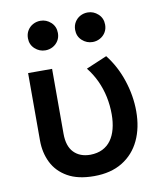

<svg xmlns="http://www.w3.org/2000/svg" viewBox="-82 -785 734 867"><g transform="rotate(-10 284.5 -351.5)"><path d="M280 15Q206 15 158.8 -12Q111.5 -39 89 -84.5Q66.5 -130 66.5 -186V-495H176.5V-197.5Q176.5 -140.5 204.2 -111.8Q232 -83 280 -83Q312 -83.5 335.8 -95.2Q359.5 -107 375 -128.5Q390.5 -150 398.2 -180Q406 -210 406 -246.5Q406 -287.5 397.8 -326.8Q389.5 -366 372.8 -402Q356 -438 331.5 -468.5L427 -509Q471 -453 494.2 -382.2Q517.5 -311.5 517.5 -241Q517.5 -165 490.2 -107.5Q463 -50 410 -17.5Q357 15 280 15ZM162 -582.5Q134.5 -582.5 113.8 -601.5Q93 -620.5 93 -650Q93 -670 102.5 -685.5Q112 -701 127.8 -709.5Q143.5 -718 162 -718Q189 -718 209.8 -699Q230.5 -680 230.5 -650Q230.5 -630 221 -614.8Q211.5 -599.5 195.8 -591Q180 -582.5 162 -582.5ZM378.5 -582.5Q351 -582.5 330.2 -601.5Q309.5 -620.5 309.5 -650Q309.5 -670 319 -685.5Q328.5 -701 344.2 -709.5Q360 -718 378.5 -718Q405.5 -718 426.2 -699Q447 -680 447 -650Q447 -630 437.5 -614.8Q428 -599.5 412.2 -591Q396.5 -582.5 378.5 -582.5Z"/></g></svg>

Font: Geologica Cursive
Style: Regular
Weight: 400
Designer: Sindre Bremnes, Frode Helland
Foundry: Monokrom Skriftforlag AS
Version: Version 1.010;gftools[0.9.28]